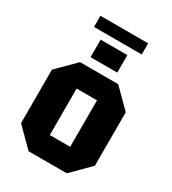

<svg xmlns="http://www.w3.org/2000/svg" viewBox="-200 -939 936 1045"><g transform="rotate(30 268.0 -417.0)"><path d="M36 -112V-448L148 -560H388L500 -448V-112L388 0H148ZM204 -134H332V-426H204ZM184 -612V-722H352V-612ZM118 -764V-834H418V-764Z"/></g></svg>

Font: Tektur SemiCondensed
Style: Bold
Weight: 700
Width: 4
Designer: Adam Jagosz
Foundry: Adam Jagosz
Version: Version 1.005;gftools[0.9.30]